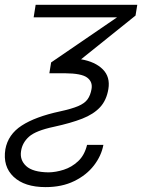

<svg xmlns="http://www.w3.org/2000/svg" viewBox="-36 -548 579 781"><path d="M109 -528.4H522.4L515.3 -484.7L293.7 -306.8Q351.2 -296.9 382.1 -266Q413 -235.1 404.8 -185.7Q397.4 -140.3 371.1 -111.9Q344.8 -83.5 298.5 -65.3Q252.1 -47.2 183.6 -32.3Q109.7 -16.7 82.2 7.8Q54.7 32.3 49.7 66.4Q43.7 102.6 70.5 127.5Q97.3 152.3 161.6 153.1Q191.1 152.7 223.4 142.4Q255.7 132.1 281.8 107.8Q307.9 83.5 318.2 41.2H384.6Q376.4 85.6 346.1 125Q315.7 164.4 265.8 188.7Q215.9 213.1 149.5 213.1Q63.6 213.1 19.2 171Q-25.2 128.9 -14.2 59.3Q-3.2 -1.1 52.2 -37.1Q107.6 -73.2 207.7 -94.8Q255.3 -105.1 281.8 -116.3Q308.2 -127.5 320.1 -144Q332 -160.5 336.3 -185.7Q341.6 -215.2 318.5 -232.4Q295.5 -249.6 228.3 -250H164.8L171.9 -294L440.3 -477.6H100.9Z"/></svg>

Font: Inter Extra Light  BETA
Style: Italic
Weight: 200
Italic angle: 9.39999°
Designer: Rasmus Andersson
Foundry: rsms
Version: Version 3.011;git-f93a4a705